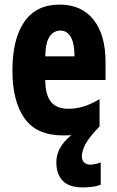

<svg xmlns="http://www.w3.org/2000/svg" viewBox="-20 -579 509 835"><path d="M336 101Q336 119 346.5 128Q357 137 372 137Q382 137 396.5 134Q411 131 418 127V224Q402 231 380.5 233.5Q359 236 340 236Q280 236 252.5 207Q225 178 225 127Q225 95 240.5 66Q256 37 290 9Q273 10 255 10Q139 10 86.5 -64.5Q34 -139 34 -272Q34 -410 86 -484.5Q138 -559 239 -559Q335 -559 387 -493Q439 -427 439 -310V-231H177Q177 -167 201.5 -136.5Q226 -106 276 -106Q312 -106 344 -116Q376 -126 413 -148V-29Q368 17 352 47.5Q336 78 336 101ZM243 -446Q214 -446 196 -420.5Q178 -395 177 -334H304Q304 -390 288 -418Q272 -446 243 -446Z"/></svg>

Font: Noto Sans Hebrew ExtraCondensed ExtraBold
Style: Regular
Weight: 800
Width: 2
Designer: Monotype Design Team
Foundry: Monotype Imaging Inc.
Version: Version 2.004; ttfautohint (v1.8.4.7-5d5b)